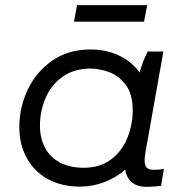

<svg xmlns="http://www.w3.org/2000/svg" viewBox="-20 -720 711 745"><path d="M467 -115 491 -113 518 -423Q519 -428 523 -443Q533 -480 553 -520H614L544 -127Q538 -91 545 -76Q552 -61 576 -61Q599 -61 616 -65L605 1Q578 5 549 5Q500 5 479 -26.5Q458 -58 467 -115ZM564 -301Q564 -204 524.5 -135Q485 -66 422.5 -31Q360 4 290 4Q219 4 166 -25Q113 -54 84 -106.5Q55 -159 55 -227Q55 -303 87.5 -372Q120 -441 182.5 -484.5Q245 -528 330 -528Q400 -528 453 -499Q506 -470 535 -418Q564 -366 564 -301ZM135 -233Q135 -182 155.5 -145Q176 -108 214.5 -88.5Q253 -69 305 -69Q368 -69 411 -101.5Q454 -134 474.5 -185.5Q495 -237 495 -292Q495 -356 467 -392Q439 -428 401.5 -441Q364 -454 331 -454Q268 -454 223.5 -422.5Q179 -391 157 -340Q135 -289 135 -233ZM279 -700H551L539 -636H267Z"/></svg>

Font: Fixel Italic Variable 20240409 Display Thin
Style: Italic
Weight: 100
Italic angle: -10°
Designer: AlfaBravo + MacPaw
Foundry: Kyrylo Tkachov, Marchela Mozhyna, Serhii Makarenko, Maria Weinstein, Zakhar Kryvoshyya
Version: Version 1.211;Glyphs 3.2 (3225)